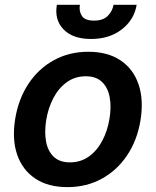

<svg xmlns="http://www.w3.org/2000/svg" viewBox="-20 -768 648 799"><path d="M260.7 10.7Q180 10.7 126.6 -25Q73.2 -60.7 51.3 -124.8Q29.5 -188.9 43.3 -273.8Q57.2 -357.6 99.1 -420.3Q141 -483 204.7 -517.8Q268.5 -552.6 347.3 -552.6Q427.9 -552.6 481.4 -516.9Q534.8 -481.2 556.6 -416.9Q578.5 -352.6 564.6 -267Q550.8 -183.6 508.7 -121.1Q466.6 -58.6 403.1 -24Q339.5 10.7 260.7 10.7ZM271 -92.3Q315.7 -92.3 349.8 -116.7Q383.9 -141 405.7 -182.4Q427.6 -223.7 435.7 -274.5Q443.9 -323.5 436.4 -363.5Q429 -403.4 404.5 -427Q380 -450.6 337 -450.6Q292.3 -450.6 258.2 -426.1Q224.1 -401.6 202.2 -360.1Q180.4 -318.5 172.2 -267.8Q164.4 -218.8 171.7 -179Q179 -139.2 203.5 -115.8Q228 -92.3 271 -92.3ZM452.4 -747.9H548.7Q538.4 -685.7 486.9 -645.8Q435.4 -605.8 358.7 -605.8Q282.7 -605.8 244.3 -645.8Q206 -685.7 216.6 -747.9H312.5Q307.9 -722.3 320.5 -702.2Q333.1 -682.2 371.4 -682.2Q409.1 -682.2 428.6 -702.1Q448.2 -721.9 452.4 -747.9Z"/></svg>

Font: Inter UI Semi Bold
Style: Italic
Weight: 600
Italic angle: -9.39999°
Designer: Rasmus Andersson
Foundry: rsms
Version: 3.2;8d6f07862